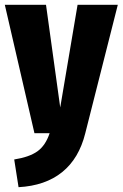

<svg xmlns="http://www.w3.org/2000/svg" viewBox="-30 -553 509 797"><path d="M324 0Q298 105 228 161.5Q158 218 47 224L29 109Q92 99 125.5 75Q159 51 176 0H113L-10 -533H161L220 -107L292 -533H459Z"/></svg>

Font: Fira Sans Extra Condensed ExtraBold
Style: Regular
Weight: 800
Width: 1
Designer: Carrois Corporate & Edenspiekermann AG
Foundry: Carrois Corporate GbR & Edenspiekermann AG
Version: Version 4.203